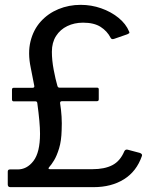

<svg xmlns="http://www.w3.org/2000/svg" viewBox="-20 -772 655 792"><path d="M22.8 0Q12 0 12 -11.3V-63.9Q12 -73.1 21.2 -73.1H51.2Q90.7 -72.4 117.9 -107.9Q145.1 -143.4 145.1 -220.3Q145.1 -243.2 142.3 -274.2Q139.5 -305.2 133.8 -347.2Q132.8 -353.9 126.6 -353.9H36.6Q29.4 -353.9 29.4 -362.1V-402.1Q29.4 -409.8 36.6 -409.8H113.7Q123.1 -409.8 121.4 -418L106.7 -493.1Q94 -553.5 105.9 -601.6Q117.8 -649.6 148 -683.1Q178.2 -716.6 221 -734.3Q263.9 -752 312.7 -752Q356.7 -752 397 -737.9Q437.4 -723.9 468.5 -698.8Q499.7 -673.7 512.8 -641.4Q515.1 -636.6 512.3 -634.6Q509.6 -632.6 505.2 -630.6L450.8 -611.7Q440.3 -608.1 436.5 -615.8Q422 -644 394.9 -661.2Q367.7 -678.5 322.7 -678.5Q286.7 -678.5 257.6 -664.4Q228.4 -650.4 211.2 -623.5Q194 -596.6 194 -558.5Q194 -523.7 201.5 -483.9Q209.1 -444.1 216.7 -418.1Q218.7 -410.5 224.9 -410.5H379.7Q387.4 -410.5 387.4 -403.8V-362.2Q387.4 -354.6 379.7 -354.6H236Q227.2 -354.6 227.9 -346.5Q232.3 -318.5 234 -291.1Q235.7 -263.6 234.3 -235Q233.2 -190.9 223.8 -160.1Q214.4 -129.4 203.2 -110.9Q191.9 -92.3 183.4 -83.3Q179.3 -78.5 180.2 -76.3Q181.1 -74.1 186.2 -74.1H361.2Q411.3 -74.1 443.4 -90.7Q475.6 -107.3 492.7 -147.8Q497.2 -157 506.8 -154.5L556.6 -141.3Q568.3 -137.1 565.4 -128.7Q543.4 -64.9 491.3 -32.5Q439.3 0 365.6 0H22.8Z"/></svg>

Font: Libre Franklin Thin
Style: Regular
Weight: 100
Designer: Pablo Impallari, Rodrigo Fuenzalida, Nhung Nguyen
Foundry: Impallari Type
Version: Version 3.000